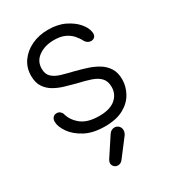

<svg xmlns="http://www.w3.org/2000/svg" viewBox="-181 -627 836 935"><g transform="rotate(-30 236.5 -159.5)"><path d="M245 16Q178 16 133.5 -8Q89 -32 66.5 -64.5Q44 -97 43 -123Q42 -139 50 -148.5Q58 -158 71 -158Q83 -158 91 -151Q99 -144 101 -135Q112 -96 147 -69Q182 -42 246 -42Q306 -42 337 -68Q368 -94 368 -135Q368 -167 351 -185.5Q334 -204 303 -214.5Q272 -225 231 -234Q201 -242 170 -251Q139 -260 113 -275Q87 -290 71 -314.5Q55 -339 55 -377Q55 -422 79 -456.5Q103 -491 144.5 -511Q186 -531 238 -531Q292 -531 331 -512Q370 -493 393 -466.5Q416 -440 420 -414Q423 -396 415 -387Q407 -378 394 -378Q385 -378 377 -382.5Q369 -387 363 -396Q353 -416 337.5 -433.5Q322 -451 298 -462Q274 -473 238 -473Q187 -473 152 -448.5Q117 -424 117 -381Q117 -351 134.5 -334.5Q152 -318 182.5 -309Q213 -300 251 -291Q282 -283 313.5 -273Q345 -263 371.5 -247Q398 -231 414.5 -205.5Q431 -180 431 -141Q431 -102 411 -65.5Q391 -29 350 -6.5Q309 16 245 16ZM204 212Q192 212 183.5 203.5Q175 195 175 184Q175 179 176.5 174.5Q178 170 181 165L248 63Q254 53 262.5 48Q271 43 280 43Q294 43 303.5 52.5Q313 62 313 77Q313 82 311 88.5Q309 95 305 101L231 198Q220 212 204 212Z"/></g></svg>

Font: National Park Light
Style: Regular
Weight: 300
Designer: Andrea Herstowski, Ben Hoepner
Version: Version 1.009